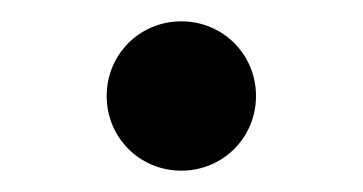

<svg xmlns="http://www.w3.org/2000/svg" viewBox="-20 -146 340 180"><path d="M150 14C189 14 220 -17 220 -56C220 -95 189 -126 150 -126C111 -126 80 -95 80 -56C80 -17 111 14 150 14Z"/></svg>

Font: Arima Koshi ExtraBold
Style: Regular
Weight: 800
Designer: Joana Correia and Natanael Gama
Foundry: NDISCOVER
Version: Version 1.019;PS 001.019;hotconv 1.0.88;makeotf.lib2.5.64775